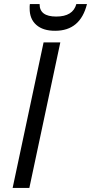

<svg xmlns="http://www.w3.org/2000/svg" viewBox="-20 -922 447 942"><path d="M42 0 193.8 -713.9H275.9L124 0ZM406.7 -901.9Q374 -771 251 -771Q191.4 -770.5 158.2 -799.8Q125 -829.1 125.5 -880.9V-891.1L126.5 -901.9H174.3Q173.8 -840.8 255.9 -840.8Q337.9 -840.8 354.5 -901.9Z"/></svg>

Font: OpenSans-Italic
Style: Italic
Weight: 400
Italic angle: -12°
Foundry: Ascender Corporation
Version: Version 1.10